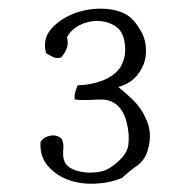

<svg xmlns="http://www.w3.org/2000/svg" viewBox="-20 -858 440 450"><path d="M326 -505Q319 -482 301 -469.5Q283 -457 266 -441Q238 -429 202 -427.5Q166 -426 136 -438Q109 -449 91 -470.5Q73 -492 75 -525Q82 -537 98 -540Q114 -543 125 -532Q128 -525 128.5 -518.5Q129 -512 128 -505Q128 -500 128 -494.5Q128 -489 130 -483Q134 -469 150.5 -461.5Q167 -454 187.5 -453.5Q208 -453 224 -458Q239 -463 259 -481.5Q279 -500 281 -520Q284 -545 276 -574.5Q268 -604 247 -617Q235 -624 223 -624.5Q211 -625 197 -624Q188 -624 177.5 -623.5Q167 -623 155 -625Q154 -633 155.5 -639Q157 -645 159 -650Q161 -655 162 -658Q193 -659 218.5 -668.5Q244 -678 259 -696Q263 -701 265 -706Q278 -730 271 -764Q266 -788 247.5 -798.5Q229 -809 208 -809Q186 -809 166.5 -799Q147 -789 137 -771Q141 -755 136 -743.5Q131 -732 123 -723Q113 -721 106.5 -723.5Q100 -726 94 -730Q90 -732 88 -733Q79 -768 101.5 -792Q124 -816 158 -828Q190 -839 223.5 -837.5Q257 -836 279 -822Q293 -813 306 -792.5Q319 -772 321 -755Q325 -728 316 -706Q299 -665 257 -654Q274 -641 292 -623.5Q310 -606 320 -584Q329 -567 331 -547.5Q333 -528 326 -505Z"/></svg>

Font: Yuji Syuku
Style: Regular
Weight: 400
Designer: Kataoka Yuji
Foundry: Kinuta Font Factory
Version: Version 3.002